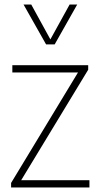

<svg xmlns="http://www.w3.org/2000/svg" viewBox="-20 -828 442 848"><path d="M29 0V-20L324.5 -508H34.5V-540H369.5V-520L73.5 -32H375V0ZM183.5 -632 84 -808H118L202.5 -654L287.5 -808H321L221.5 -632Z"/></svg>

Font: Encode Sans SmCnd Th
Style: Regular
Weight: 100
Width: 4
Designer: Multiple Designers
Foundry: Impallari Type
Version: Version 3.002; ttfautohint (v1.8.3) -l 8 -r 50 -G 200 -x 14 